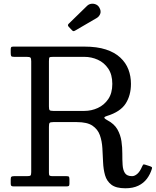

<svg xmlns="http://www.w3.org/2000/svg" viewBox="-20 -1000 836 1030"><path d="M795 -95Q797 -101.5 793.5 -104Q790 -106.5 782.5 -109L757.5 -117Q750 -119.5 747.2 -115.8Q744.5 -112 742 -106Q731 -80 716.8 -67.5Q702.5 -55 688.5 -55Q661 -55 650.2 -71.5Q639.5 -88 637.8 -115.2Q636 -142.5 636.2 -175.5Q636.5 -208.5 631.5 -242.5Q626.5 -276.5 609.8 -306Q593 -335.5 556 -355Q545 -361 541.5 -365Q538 -369 541.2 -372Q544.5 -375 554 -378Q625.5 -400 654 -444.2Q682.5 -488.5 682.5 -550Q682.5 -591.5 668.8 -627.5Q655 -663.5 625.2 -691.2Q595.5 -719 548 -734.5Q500.5 -750 432.5 -750H51.5Q42 -750 39.8 -746.5Q37.5 -743 37.5 -733V-717.5Q37.5 -704 40 -699.5Q42.5 -695 55.5 -695H123Q139 -695 143.2 -691Q147.5 -687 147.5 -671V-76.5Q147.5 -61.5 143.2 -58.2Q139 -55 123.5 -55H55.5Q45 -55 41.2 -52Q37.5 -49 37.5 -37.5V-16Q37.5 -6.5 40.5 -3.2Q43.5 0 53 0H336Q346 0 349.2 -2.5Q352.5 -5 352.5 -14.5V-37Q352.5 -48 350 -51.5Q347.5 -55 337 -55H262.5Q250.5 -55 246.5 -57.8Q242.5 -60.5 242.5 -72V-319Q242.5 -335.5 245.8 -340.2Q249 -345 265.5 -345H392.5Q447.5 -345 476 -325.8Q504.5 -306.5 515.8 -274.8Q527 -243 529.2 -205.2Q531.5 -167.5 533 -129.8Q534.5 -92 543.5 -60.2Q552.5 -28.5 577.5 -9.2Q602.5 10 652.5 10Q693.5 10 722 -3.8Q750.5 -17.5 768.2 -41.2Q786 -65 795 -95ZM266 -405Q250 -405 246.2 -409.2Q242.5 -413.5 242.5 -429V-671.5Q242.5 -689 245.5 -692Q248.5 -695 266 -695H432.5Q470.5 -695 504.8 -679.5Q539 -664 560.8 -631.8Q582.5 -599.5 582.5 -550Q582.5 -500.5 560.8 -468.5Q539 -436.5 504.8 -420.8Q470.5 -405 432.5 -405ZM365.5 -838.5Q371 -832.5 374.8 -832.8Q378.5 -833 385 -837L499 -903.5Q512 -911 517.8 -926.2Q523.5 -941.5 512.5 -960Q506 -971.5 493.8 -976.5Q481.5 -981.5 468.8 -979.5Q456 -977.5 446.5 -968L348.5 -872.5Q340.5 -865 348.5 -856.5Z"/></svg>

Font: Besley
Style: Regular
Weight: 400
Designer: Owen Earl
Foundry: indestructible type*
Version: Version 4.000